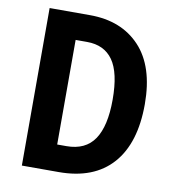

<svg xmlns="http://www.w3.org/2000/svg" viewBox="-80 -785 780 857"><g transform="rotate(10 309.5 -357.0)"><path d="M569 -365Q569 -188 485.5 -94Q402 0 243 0H76V-714H259Q402 -714 485.5 -625Q569 -536 569 -365ZM424 -360Q424 -482 384.5 -538Q345 -594 267 -594H215V-120H257Q343 -120 383.5 -180Q424 -240 424 -360Z"/></g></svg>

Font: Noto Sans Tamil Condensed
Style: Bold
Weight: 700
Width: 3
Designer: Jelle Bosma - Monotype Design Team
Foundry: Monotype Imaging Inc.
Version: Version 2.004; ttfautohint (v1.8.4.7-5d5b)